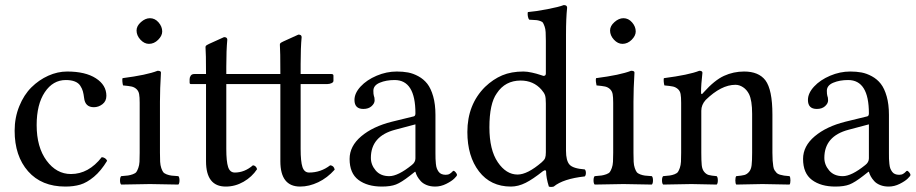

<svg xmlns="http://www.w3.org/2000/svg" viewBox="-20 -718 3573 749"><path d="M397.9 -90.8Q374 -51.3 346.4 -28.3Q318.8 -5.4 293.2 2.2Q267.6 9.8 234.9 9.8Q142.1 9.8 89.6 -49.8Q37.1 -109.4 37.1 -208Q37.1 -259.3 55.2 -303.7Q73.2 -348.1 102.5 -377.2Q131.8 -406.2 168.2 -422.6Q204.6 -439 242.2 -439Q313 -439 354 -412.6Q395 -386.2 395 -344.2Q395 -323.2 379.6 -311.5Q364.3 -299.8 346.2 -299.8Q312 -299.8 308.1 -335.9Q306.2 -351.6 303.2 -362.1Q300.3 -372.6 293.2 -383.5Q286.1 -394.5 272 -400.1Q257.8 -405.8 236.8 -405.8Q186.5 -405.8 154.8 -358.4Q123 -311 123 -230Q123 -144 161.6 -91.6Q200.2 -39.1 256.8 -39.1Q325.7 -39.1 377 -105Q392.6 -103 397.9 -90.8Z M512.7 -599.1Q512.7 -616.7 529.8 -631.8Q546.9 -647 564.9 -647Q584.5 -647 598.6 -630.6Q612.8 -614.3 612.8 -595.2Q612.8 -578.6 596.9 -562.7Q581.1 -546.9 561 -546.9Q543 -546.9 527.8 -563.2Q512.7 -579.6 512.7 -599.1ZM604 -122.1Q604 -100.6 604.7 -86.9Q605.5 -73.2 609.1 -62.5Q612.8 -51.8 616.7 -46.6Q620.6 -41.5 630.1 -37.8Q639.6 -34.2 648.9 -33Q658.2 -31.7 675.8 -30.8Q680.2 -26.4 680.2 -14.4Q680.2 -2.4 675.8 2Q589.8 0 564.9 0Q536.6 0 452.6 2Q448.2 -2.4 448.2 -14.4Q448.2 -26.4 452.6 -30.8Q470.7 -32.2 479.5 -33.4Q488.3 -34.7 498.3 -38.3Q508.3 -42 512 -47.1Q515.6 -52.2 519.5 -62.7Q523.4 -73.2 524.2 -86.9Q524.9 -100.6 524.9 -122.1V-316.9Q524.9 -339.4 522.7 -351.1Q520.5 -362.8 512.5 -370.4Q504.4 -377.9 493.4 -380.4Q482.4 -382.8 460 -384.8Q458.5 -389.6 457.5 -398.9Q456.5 -408.2 458 -413.1Q552.7 -425.3 594.7 -441.9Q607.9 -441.9 607.9 -435.1Q604 -371.1 604 -321.3Z M783.7 -390.1H724.6Q719.7 -390.1 719.7 -396V-409.2Q719.7 -416.5 724.1 -422.9Q728.5 -429.2 737.8 -429.2H783.7Q783.7 -511.2 781.7 -534.2Q781.7 -537.1 783.4 -539.3Q785.2 -541.5 789.8 -543.7Q794.4 -545.9 795.9 -546.9L854 -573.2Q866.7 -573.2 866.7 -563Q862.8 -522.9 862.8 -458V-429.2H1073.7Q1073.7 -521 1071.8 -543.9Q1071.8 -546.9 1073.5 -549.1Q1075.2 -551.3 1079.8 -553.5Q1084.5 -555.7 1085.9 -556.6L1144 -583Q1156.7 -583 1156.7 -573.2Q1152.8 -532.7 1152.8 -467.8V-429.2H1272.9Q1280.8 -429.2 1280.8 -422.9V-402.8Q1280.8 -397 1273.2 -393.6Q1265.6 -390.1 1256.8 -390.1H1152.8V-137.2Q1152.8 -87.9 1159.9 -66.4Q1167 -44.9 1186 -44.9Q1231.4 -44.9 1268.1 -73.2Q1282.7 -71.8 1285.6 -56.2Q1256.8 -23.9 1221.4 -7.1Q1186 9.8 1150.9 9.8Q1073.7 9.8 1073.7 -88.9V-390.1H862.8V-137.2Q862.8 -87.9 869.9 -66.4Q877 -44.9 896 -44.9Q934.1 -44.9 966.8 -73.2Q979 -71.8 982.9 -58.1Q962.9 -27.8 930.2 -9Q897.5 9.8 860.8 9.8Q783.7 9.8 783.7 -88.9Z M1600.6 -232.9 1521.5 -211.9Q1426.8 -187 1426.8 -102.1Q1426.8 -75.2 1445.6 -53Q1464.4 -30.8 1498.5 -30.8Q1532.7 -30.8 1586.4 -74.2Q1600.6 -85 1600.6 -100.1ZM1600.6 -47.9H1598.6L1578.6 -32.2Q1545.4 -6.3 1524.7 1.7Q1503.9 9.8 1469.7 9.8Q1413.1 9.8 1378.4 -16.1Q1343.8 -42 1343.8 -98.1Q1343.8 -147.9 1389.2 -186.3Q1434.6 -224.6 1508.8 -243.2L1594.7 -264.2Q1600.6 -266.1 1600.6 -275.9Q1600.6 -405.8 1519.5 -405.8Q1486.3 -405.8 1461.4 -395.3Q1436.5 -384.8 1436.5 -363.8Q1436.5 -350.1 1438.5 -344.2Q1441.4 -338.4 1441.4 -326.2Q1441.4 -314.5 1429.4 -303.7Q1417.5 -293 1397.5 -293Q1362.8 -293 1362.8 -328.1Q1362.8 -354.5 1386.7 -380.4Q1410.6 -406.2 1449.2 -422.6Q1487.8 -439 1527.8 -439Q1551.8 -439 1571.8 -435.3Q1591.8 -431.6 1612.3 -420.4Q1632.8 -409.2 1647 -391.1Q1661.1 -373 1669.9 -342Q1678.7 -311 1678.7 -270V-121.1Q1678.7 -106.9 1679 -98.6Q1679.2 -90.3 1680.4 -78.9Q1681.6 -67.4 1684.1 -61Q1686.5 -54.7 1690.9 -48.3Q1695.3 -42 1702.4 -39.1Q1709.5 -36.1 1718.8 -36.1Q1728 -36.1 1734.4 -40Q1740.7 -43.9 1744.1 -47.9Q1747.6 -51.8 1749.5 -51.8Q1752.4 -51.8 1757.6 -45.9Q1762.7 -40 1762.7 -35.2Q1762.7 -31.7 1752.2 -21.5Q1741.7 -11.2 1720.7 -0.7Q1699.7 9.8 1677.7 9.8Q1659.2 9.8 1644.5 3.9Q1629.9 -2 1621.3 -11.5Q1612.8 -21 1607.9 -29.8Q1603 -38.6 1600.6 -47.9Z M2109.4 -124V-314Q2109.4 -336.4 2106.2 -346.2Q2103 -356 2092.3 -368.2Q2061 -403.8 2011.2 -403.8Q1950.7 -403.8 1918 -354Q1889.2 -314 1889.2 -221.2Q1889.2 -133.3 1921.9 -85.2Q1954.6 -37.1 1999 -37.1Q2037.6 -37.1 2093.3 -85Q2103.5 -93.8 2106.4 -101.3Q2109.4 -108.9 2109.4 -124ZM2098.1 -50.3Q2058.1 -18.6 2030.8 -4.9Q2001.5 9.8 1973.1 9.8Q1894 9.8 1848.6 -49.3Q1803.2 -108.4 1803.2 -203.1Q1803.2 -310.1 1872.1 -378.9Q1903.8 -409.2 1939.2 -424.1Q1974.6 -439 2022 -439Q2036.6 -439 2055.2 -434.8Q2073.7 -430.7 2086.4 -426.3Q2099.1 -421.9 2100.1 -421.9Q2109.4 -421.9 2109.4 -431.2V-559.1Q2109.4 -579.1 2108.6 -592.3Q2107.9 -605.5 2104.5 -614.7Q2101.1 -624 2098.4 -628.7Q2095.7 -633.3 2087.6 -636Q2079.6 -638.7 2073.7 -639.4Q2067.9 -640.1 2054.2 -640.6Q2048.3 -641.1 2044.9 -641.1Q2040.5 -645.5 2039.1 -655Q2037.6 -664.6 2039.1 -670.9Q2069.3 -673.3 2115 -682.1Q2160.6 -690.9 2179.2 -698.2Q2192.4 -698.2 2192.4 -688Q2188 -647.9 2188 -583V-129.9Q2188 -91.3 2201.7 -75.9Q2215.3 -60.5 2261.2 -57.1Q2265.6 -52.7 2265.6 -43.5Q2265.6 -34.2 2261.2 -29.8Q2176.8 -20.5 2140.1 9.8Q2128.9 12.7 2121.1 9.8Q2110.4 -24.9 2110.4 -48.8Q2110.4 -52.2 2108.4 -53.2Q2106.4 -54.2 2103.5 -53.2Q2100.6 -52.2 2098.1 -50.3Z M2359.9 -599.1Q2359.9 -616.7 2377 -631.8Q2394 -647 2412.1 -647Q2431.6 -647 2445.8 -630.6Q2460 -614.3 2460 -595.2Q2460 -578.6 2444.1 -562.7Q2428.2 -546.9 2408.2 -546.9Q2390.1 -546.9 2375 -563.2Q2359.9 -579.6 2359.9 -599.1ZM2451.2 -122.1Q2451.2 -100.6 2451.9 -86.9Q2452.6 -73.2 2456.3 -62.5Q2460 -51.8 2463.9 -46.6Q2467.8 -41.5 2477.3 -37.8Q2486.8 -34.2 2496.1 -33Q2505.4 -31.7 2522.9 -30.8Q2527.3 -26.4 2527.3 -14.4Q2527.3 -2.4 2522.9 2Q2437 0 2412.1 0Q2383.8 0 2299.8 2Q2295.4 -2.4 2295.4 -14.4Q2295.4 -26.4 2299.8 -30.8Q2317.9 -32.2 2326.7 -33.4Q2335.4 -34.7 2345.5 -38.3Q2355.5 -42 2359.1 -47.1Q2362.8 -52.2 2366.7 -62.7Q2370.6 -73.2 2371.3 -86.9Q2372.1 -100.6 2372.1 -122.1V-316.9Q2372.1 -339.4 2369.9 -351.1Q2367.7 -362.8 2359.6 -370.4Q2351.6 -377.9 2340.6 -380.4Q2329.6 -382.8 2307.1 -384.8Q2305.7 -389.6 2304.7 -398.9Q2303.7 -408.2 2305.2 -413.1Q2399.9 -425.3 2441.9 -441.9Q2455.1 -441.9 2455.1 -435.1Q2451.2 -371.1 2451.2 -321.3Z M2725.1 -357.9Q2767.6 -405.3 2804.4 -422.1Q2841.3 -439 2882.8 -439Q2939.5 -439 2965.8 -404.8Q2993.2 -368.2 2993.2 -271V-122.1Q2993.2 -104 2994.1 -91.6Q2995.1 -79.1 2996.6 -69.1Q2998 -59.1 3002 -53.2Q3005.9 -47.4 3010 -43.2Q3014.2 -39.1 3022.5 -36.6Q3030.8 -34.2 3038.6 -33Q3046.4 -31.7 3060.1 -30.8Q3063.5 -26.4 3063.5 -14.4Q3063.5 -2.4 3060.1 2Q2974.1 0 2954.1 0Q2936 0 2852.1 2Q2848.6 -2.4 2848.6 -14.4Q2848.6 -26.4 2852.1 -30.8Q2874 -32.7 2884 -35.4Q2894 -38.1 2902.1 -47.6Q2910.2 -57.1 2912.1 -73.7Q2914.1 -90.3 2914.1 -122.1V-273.9Q2914.1 -326.2 2901.9 -351.1Q2893.1 -368.2 2878.7 -377.7Q2864.3 -387.2 2849.1 -387.2Q2793.5 -387.2 2732.9 -328.1Q2715.8 -309.1 2715.8 -286.1V-122.1Q2715.8 -90.3 2717.5 -73.7Q2719.2 -57.1 2727.1 -47.6Q2734.9 -38.1 2744.6 -35.4Q2754.4 -32.7 2775.9 -30.8Q2780.3 -26.4 2780.3 -14.4Q2780.3 -2.4 2775.9 2Q2691.9 0 2677.2 0Q2648.9 0 2566.9 2Q2562.5 -2.4 2562.5 -14.4Q2562.5 -26.4 2566.9 -30.8Q2584 -32.2 2593 -33.4Q2602.1 -34.7 2611.6 -38.3Q2621.1 -42 2624.8 -47.4Q2628.4 -52.7 2632.1 -63.2Q2635.7 -73.7 2636.5 -87.2Q2637.2 -100.6 2637.2 -122.1V-316.9Q2637.2 -339.4 2635 -351.3Q2632.8 -363.3 2624.5 -370.6Q2616.2 -377.9 2605.5 -380.4Q2594.7 -382.8 2571.8 -384.8Q2570.3 -389.6 2569.3 -398.9Q2568.4 -408.2 2569.8 -413.1Q2667.5 -425.8 2708 -441.9Q2720.2 -441.9 2720.2 -434.1Q2714.8 -387.7 2714.8 -357.9Q2714.8 -344.2 2725.1 -357.9Z M3369.6 -232.9 3290.5 -211.9Q3195.8 -187 3195.8 -102.1Q3195.8 -75.2 3214.6 -53Q3233.4 -30.8 3267.6 -30.8Q3301.8 -30.8 3355.5 -74.2Q3369.6 -85 3369.6 -100.1ZM3369.6 -47.9H3367.7L3347.7 -32.2Q3314.5 -6.3 3293.7 1.7Q3272.9 9.8 3238.8 9.8Q3182.1 9.8 3147.5 -16.1Q3112.8 -42 3112.8 -98.1Q3112.8 -147.9 3158.2 -186.3Q3203.6 -224.6 3277.8 -243.2L3363.8 -264.2Q3369.6 -266.1 3369.6 -275.9Q3369.6 -405.8 3288.6 -405.8Q3255.4 -405.8 3230.5 -395.3Q3205.6 -384.8 3205.6 -363.8Q3205.6 -350.1 3207.5 -344.2Q3210.4 -338.4 3210.4 -326.2Q3210.4 -314.5 3198.5 -303.7Q3186.5 -293 3166.5 -293Q3131.8 -293 3131.8 -328.1Q3131.8 -354.5 3155.8 -380.4Q3179.7 -406.2 3218.3 -422.6Q3256.8 -439 3296.9 -439Q3320.8 -439 3340.8 -435.3Q3360.8 -431.6 3381.3 -420.4Q3401.9 -409.2 3416 -391.1Q3430.2 -373 3439 -342Q3447.8 -311 3447.8 -270V-121.1Q3447.8 -106.9 3448 -98.6Q3448.2 -90.3 3449.5 -78.9Q3450.7 -67.4 3453.1 -61Q3455.6 -54.7 3460 -48.3Q3464.4 -42 3471.4 -39.1Q3478.5 -36.1 3487.8 -36.1Q3497.1 -36.1 3503.4 -40Q3509.8 -43.9 3513.2 -47.9Q3516.6 -51.8 3518.6 -51.8Q3521.5 -51.8 3526.6 -45.9Q3531.7 -40 3531.7 -35.2Q3531.7 -31.7 3521.2 -21.5Q3510.7 -11.2 3489.7 -0.7Q3468.8 9.8 3446.8 9.8Q3428.2 9.8 3413.6 3.9Q3398.9 -2 3390.4 -11.5Q3381.8 -21 3377 -29.8Q3372.1 -38.6 3369.6 -47.9Z"/></svg>

Font: Linux Libertine G
Style: Regular
Weight: 400
Designer: Philipp H. Poll
Foundry: Philipp H. Poll
Version: Version 4.7.5